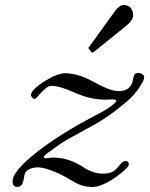

<svg xmlns="http://www.w3.org/2000/svg" viewBox="-20 -729 598 763"><path d="M472 -709C460.7 -709 449 -701 437 -685L333 -541C331.7 -539.7 331 -538.7 331 -538C331 -537.3 331.7 -536.3 333 -535L344 -521C344.7 -520.3 345.7 -520 347 -520C348.3 -520 349.7 -520.3 351 -521L482 -627C500 -641.7 509 -655.3 509 -668C509 -692.2 495.6 -709 472 -709ZM531 -439C519.7 -439.7 513 -434.7 511 -424C507.6 -412.1 508 -403.8 502 -393C493.1 -377 479.8 -367 451.5 -367C419 -367 375.6 -391 354.5 -402.5C323.6 -419.3 283.3 -438 237.5 -438C204.5 -438 150.4 -403.7 130 -387C120.6 -379.1 103 -364 103 -351.5C103 -345.2 111 -336 117 -336C119.7 -336 123.5 -338.7 128.5 -344C137 -353.1 164.9 -388 183 -388C205.7 -388 237.3 -378.8 278 -360.5C318.7 -342.2 358.7 -333 398 -333L428 -334C437.3 -334 442 -331.7 442 -327C442 -324.3 435.5 -318 422.5 -308C409.5 -298 392.7 -287.7 372 -277C273.3 -226.3 191.7 -175.7 127 -125C62.3 -74.3 30 -35.3 30 -8C30 6.7 36.7 14 50 14C73.2 12 72.5 -12.2 78 -37C81.7 -53.7 107.5 -64 131 -64C161.6 -64 217.1 -39.2 240 -26L264 -12C289.2 2.7 309.2 14 349.5 14C364.5 14 383.7 7.8 407 -4.5C430.3 -16.8 452.7 -32.7 474 -52C486 -62.7 492 -70.3 492 -75C492 -84.3 487.3 -89 478 -89C474 -89 470 -87.3 466 -84C462 -80.7 454.5 -72.3 443.5 -59C432.5 -45.7 414.3 -39 389 -39C363.7 -39 338 -47.3 312 -64C272.7 -90 232 -103 190 -103L162 -100C156.7 -100 154 -101.7 154 -105C154 -108.3 158.8 -113.5 168.5 -120.5C191.6 -137.3 191.8 -136.3 216.5 -155C228.8 -164.3 258.5 -181.5 305.5 -206.5C390.8 -251.9 415.6 -269.4 480.5 -322.5C506.2 -343.5 527 -368 543 -396C549.7 -407.3 553 -416.3 553 -423C553 -431.9 540.2 -439 531 -439Z"/></svg>

Font: fbb
Style: Italic
Weight: 400
Italic angle: -12°
Designer: David J. Perry, Michael Sharpe
Version: Version 0.991